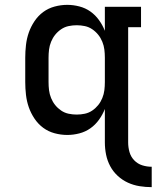

<svg xmlns="http://www.w3.org/2000/svg" viewBox="-20 -548 645 791"><path d="M605 223Q580 223 555 219Q530 215 507 204.5Q484 194 465 176.5Q446 159 434 136.5Q422 114 417 89Q412 64 412 39V-99Q403 -76 388 -55Q373 -34 352.5 -19.5Q332 -5 307 1.5Q282 8 257 8Q231 8 205 1Q179 -6 158 -21.5Q137 -37 122 -59.5Q107 -82 98.5 -106.5Q90 -131 87 -157.5Q84 -184 84 -210V-310Q84 -336 87 -362.5Q90 -389 98.5 -413.5Q107 -438 122 -460.5Q137 -483 158 -498.5Q179 -514 205 -521Q231 -528 257 -528Q282 -528 307 -521.5Q332 -515 352.5 -500.5Q373 -486 388 -465Q403 -444 412 -421V-520H561V-436H508V39Q508 59 513.5 78.5Q519 98 533 112.5Q547 127 566 133Q585 139 605 139ZM296 -76Q313 -76 329.5 -79.5Q346 -83 360 -92.5Q374 -102 384.5 -115Q395 -128 401.5 -144Q408 -160 410 -176.5Q412 -193 412 -210V-310Q412 -327 410 -343.5Q408 -360 401.5 -376Q395 -392 384.5 -405Q374 -418 360 -427.5Q346 -437 329.5 -440.5Q313 -444 296 -444Q279 -444 262.5 -440.5Q246 -437 232 -427.5Q218 -418 207.5 -405Q197 -392 190.5 -376Q184 -360 182 -343.5Q180 -327 180 -310V-210Q180 -193 182 -176.5Q184 -160 190.5 -144Q197 -128 207.5 -115Q218 -102 232 -92.5Q246 -83 262.5 -79.5Q279 -76 296 -76Z"/></svg>

Font: Iosevka HT Medium Extended
Style: Regular
Weight: 500
Width: 7
Monospace: yes
Designer: Belleve Invis
Foundry: Belleve Invis
Version: Version 32.3.0; ttfautohint (v1.8.4)